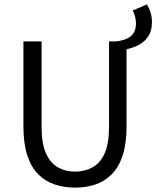

<svg xmlns="http://www.w3.org/2000/svg" viewBox="-20 -845 714 877"><path d="M558 -620 511 -656Q538 -659 558.5 -668Q579 -677 590 -694Q601 -711 601 -739Q601 -754 597 -769.5Q593 -785 586 -797L651 -825Q661 -809 667.5 -788.5Q674 -768 674 -745Q674 -706 659 -681.5Q644 -657 617.5 -642Q591 -627 558 -620ZM323 12Q273 12 229.5 -2.5Q186 -17 154 -49.5Q122 -82 104.5 -136Q87 -190 87 -267V-656H170V-265Q170 -188 190.5 -143.5Q211 -99 245.5 -80Q280 -61 323 -61Q366 -61 401.5 -80Q437 -99 457.5 -143.5Q478 -188 478 -265V-656H558V-267Q558 -190 540.5 -136Q523 -82 491 -49.5Q459 -17 416 -2.5Q373 12 323 12Z"/></svg>

Font: Source Sans 3 ExtraLight
Style: Regular
Weight: 400
Version: Version 3.052;hotconv 1.1.0;makeotfexe 2.6.0